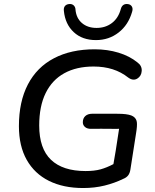

<svg xmlns="http://www.w3.org/2000/svg" viewBox="-20 -924 769 953"><path d="M73.9 -297.8Q73.9 -419.4 118.5 -505Q163.2 -590.6 247.9 -634.9Q332.5 -679.3 449.9 -679.3Q513.3 -679.3 568.3 -662.5Q623.4 -645.7 661.9 -614.4Q685 -597.8 683.4 -571.9Q681.7 -546.1 661.3 -533.8Q640.9 -521.6 617 -538.6Q581.9 -566.5 539 -580.2Q496.1 -593.8 444.4 -593.8Q359.8 -593.8 299.3 -560.6Q238.8 -527.4 206.7 -462.1Q174.6 -396.9 174.6 -300.9Q174.6 -186.9 233 -131Q291.5 -75 404.8 -75Q448.1 -75 478.9 -83.4Q509.6 -91.8 544.1 -110Q554.2 -114.4 564 -118.4L536.6 -72.3Q547.6 -134.7 554.3 -175.6Q561.1 -216.5 567.7 -262.6L571.1 -284.6Q560.8 -284.2 551 -284.4Q541.1 -284.6 525.7 -284.6Q502.2 -284.6 482 -284.9Q461.9 -285.2 433.1 -284.6Q413.7 -283.9 402.4 -293.2Q391.1 -302.4 391.1 -317.3Q391.1 -336.7 403.5 -348.1Q416 -359.4 437.7 -359.4H558.5Q575.4 -359.4 585.7 -358.8Q625 -356.6 640.8 -346.4Q656.7 -336.1 659.2 -318.2Q661.7 -300.3 655.2 -261.4L627.2 -82.2Q624.3 -63.8 615.8 -53.1Q607.3 -42.3 591.5 -36.1Q549 -15.3 499.4 -3Q449.7 9.3 392.8 9.3Q294.5 9.3 222.9 -26.3Q151.4 -61.9 112.6 -130.6Q73.9 -199.3 73.9 -297.8ZM297.1 -869.5Q295.2 -884.4 301.7 -893.2Q308.2 -902.1 321.9 -903.8Q333.9 -905.4 342.5 -899.8Q351 -894.3 353.9 -882.9L354.5 -878.6Q357.7 -834.8 386.2 -810.1Q414.7 -785.4 459.4 -785.4Q503.5 -785.4 535.6 -809.8Q567.6 -834.1 579.9 -880Q583.4 -893 592.1 -899.2Q600.9 -905.4 614.5 -903.8Q628.2 -902.1 634.5 -891.6Q640.8 -881 635.7 -865.3Q617.2 -800.4 568.8 -762.7Q520.5 -725 456.4 -725Q388.4 -725 346.1 -764.4Q303.7 -803.7 297.1 -869.5Z"/></svg>

Font: SN Pro Thin
Style: Italic
Weight: 200
Italic angle: -9°
Designer: Tobias Whetton
Foundry: Supernotes
Version: Version 1.003;Glyphs 3.3 (3324)